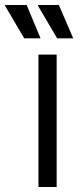

<svg xmlns="http://www.w3.org/2000/svg" viewBox="-83 -743 316 763"><path d="M144 -590.8 67.9 -720.2 68.8 -723.1H150.9L208 -590.8ZM13.2 -590.8 -63 -720.2 -62 -723.1H22.9L78.1 -590.8ZM69.8 0V-525.9H142.1V0Z"/></svg>

Font: Archivo Light
Style: Regular
Weight: 300
Designer: Hector Gatti
Foundry: Omnibus-Type
Version: Version 2.001